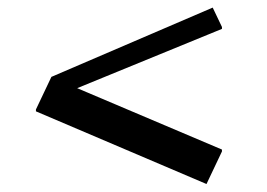

<svg xmlns="http://www.w3.org/2000/svg" viewBox="-20 -613 693 498"><path d="M73.2 -324.2V-329.1L113.3 -413.6L531.7 -593.3L555.7 -543V-538.1L180.2 -384.3L555.7 -225.1V-220.2L515.6 -135.7Z"/></svg>

Font: Nova Cut
Style: Book
Weight: 400
Version: Version 2.000